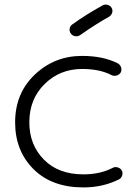

<svg xmlns="http://www.w3.org/2000/svg" viewBox="-20 -797 608 838"><path d="M344 21Q206 21 126 -59Q46 -139 46 -263Q46 -390 132 -471.5Q218 -553 338 -553Q431 -553 495 -520Q505 -514 508.5 -502.5Q512 -491 507 -481Q501 -471 489.5 -467.5Q478 -464 467 -469Q416 -496 338 -496Q242 -496 175 -430.5Q108 -365 108 -263Q108 -165 171.5 -100.5Q235 -36 344 -36Q418 -36 473 -65Q483 -70 495 -66Q507 -62 512 -52Q517 -42 513 -30.5Q509 -19 499 -14Q429 21 344 21ZM330 -644Q320 -637 308 -639Q296 -641 289 -651Q282 -660 284 -672Q286 -684 295 -690Q356 -734 427 -773Q437 -779 449 -776Q461 -773 467 -763Q473 -753 469.5 -741.5Q466 -730 456 -724Q400 -693 330 -644Z"/></svg>

Font: Hoogli Medium
Style: Regular
Weight: 500
Designer: Anand Singh Naorem
Foundry: Brand New Type
Version: Version 1.00 b007